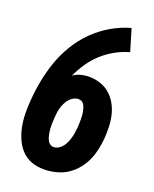

<svg xmlns="http://www.w3.org/2000/svg" viewBox="-113 -819 726 904"><g transform="rotate(15 250.0 -367.5)"><path d="M207 8Q173 8 141.5 -2.5Q110 -13 88 -36Q66 -59 54 -90Q42 -121 38 -153.5Q34 -186 36 -221Q38 -256 44 -289Q52 -339 66 -388.5Q80 -438 101 -485Q122 -532 154 -576Q186 -620 227 -654Q268 -688 315.5 -710.5Q363 -733 415 -743L438 -631Q401 -624 366 -608.5Q331 -593 300.5 -570Q270 -547 245 -516.5Q220 -486 202 -453Q216 -462 233 -466Q250 -470 267 -470Q297 -470 326 -460Q355 -450 376.5 -430.5Q398 -411 411 -384.5Q424 -358 429 -329Q434 -300 432.5 -268.5Q431 -237 426 -206Q421 -179 413 -152.5Q405 -126 391.5 -101Q378 -76 358 -54.5Q338 -33 313.5 -18.5Q289 -4 261.5 2Q234 8 207 8ZM207 -106Q220 -106 231.5 -112Q243 -118 252 -128Q261 -138 267 -149.5Q273 -161 277.5 -173Q282 -185 285 -197Q288 -209 290 -221Q290 -222 290.5 -223Q291 -224 291 -225Q292 -234 293.5 -244Q295 -254 295.5 -263.5Q296 -273 296.5 -282.5Q297 -292 296 -301.5Q295 -311 293 -320.5Q291 -330 287 -338Q283 -346 275 -350.5Q267 -355 258 -355Q245 -355 233 -349Q221 -343 212 -333.5Q203 -324 196.5 -312.5Q190 -301 185.5 -289.5Q181 -278 178.5 -265.5Q176 -253 174 -241Q172 -231 171 -221Q170 -211 169 -201.5Q168 -192 168 -182Q168 -172 169 -162.5Q170 -153 172 -143.5Q174 -134 178 -125.5Q182 -117 190 -111.5Q198 -106 207 -106Z"/></g></svg>

Font: Iosevka Curly Slab HvObl
Style: Regular
Weight: 900
Italic angle: -9°
Monospace: yes
Designer: Belleve Invis
Foundry: Belleve Invis
Version: Version 11.1.0; ttfautohint (v1.8.3)